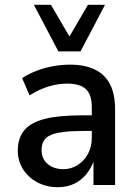

<svg xmlns="http://www.w3.org/2000/svg" viewBox="-20 -770 569 799"><path d="M220 9Q173 9 135 -11.5Q97 -32 75.5 -66.5Q54 -101 54 -143Q54 -196 81.5 -228.5Q109 -261 167.5 -275.5Q226 -290 320 -290H376V-225H327Q279 -225 245.5 -221Q212 -217 192 -208.5Q172 -200 162.5 -184.5Q153 -169 153 -146Q153 -109 178.5 -87.5Q204 -66 244 -66Q276 -66 303 -83Q330 -100 346 -129.5Q362 -159 362 -197V-324Q362 -376 337.5 -399Q313 -422 260 -422Q222 -422 183 -410.5Q144 -399 103 -373L72 -445Q100 -463 132.5 -475.5Q165 -488 200.5 -494.5Q236 -501 271 -501Q332 -501 374 -481Q416 -461 437.5 -420Q459 -379 459 -314V0H369V-106H372Q361 -72 340 -46Q319 -20 289 -5.5Q259 9 220 9ZM223 -556 121 -750H192L269 -618L346 -750H417L315 -556Z"/></svg>

Font: Nunito Sans 10pt SemiCondensed SemiBold
Style: Regular
Weight: 600
Width: 4
Designer: Vernon Adams
Foundry: Vernon Adams
Version: Version 3.101;gftools[0.9.27]